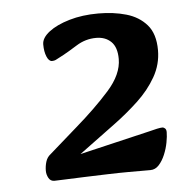

<svg xmlns="http://www.w3.org/2000/svg" viewBox="-39 -734 467 501"><g transform="rotate(-5 194.0 -483.5)"><path d="M80 -341 153 -405Q205 -450 242 -491.5Q279 -533 279 -573Q279 -604 264 -618.5Q249 -633 225 -633Q197 -633 173 -618Q149 -603 136 -596Q122 -589 117 -586Q112 -583 105 -583Q97 -583 91.5 -596Q86 -609 86 -628Q86 -645 106 -660.5Q126 -676 160 -686Q194 -696 236 -696Q276 -696 309 -686.5Q342 -677 362.5 -653.5Q383 -630 383 -587Q383 -550 364.5 -517.5Q346 -485 316 -457Q286 -429 252 -404L126 -311L130 -328L342 -378Q353 -381 362.5 -383Q372 -385 377 -385Q380 -385 383.5 -382Q387 -379 387 -372Q387 -361 384 -345Q381 -329 374.5 -313.5Q368 -298 358.5 -287.5Q349 -277 336 -277H279Q255 -277 224 -276Q193 -275 163 -274Q133 -273 111.5 -272Q90 -271 84 -271Q74 -271 69 -280Q64 -289 64 -299Q64 -311 67.5 -322.5Q71 -334 80 -341Z"/></g></svg>

Font: Alkatra
Style: Regular
Weight: 400
Designer: Suman Bhandary
Version: Version 1.100;gftools[0.9.22]